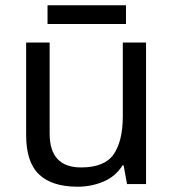

<svg xmlns="http://www.w3.org/2000/svg" viewBox="-20 -697 658 727"><path d="M533 -536V0H461L448 -71H444Q418 -29 372 -9.5Q326 10 274 10Q177 10 128 -36.5Q79 -83 79 -185V-536H168V-191Q168 -63 287 -63Q376 -63 410.5 -113Q445 -163 445 -257V-536ZM457 -677V-606H160V-677Z"/></svg>

Font: Noto Sans Batak
Style: Regular
Weight: 400
Designer: Monotype Design Team
Foundry: Monotype Imaging Inc.
Version: Version 2.002; ttfautohint (v1.8.4.7-5d5b)